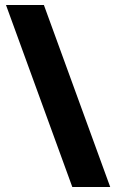

<svg xmlns="http://www.w3.org/2000/svg" viewBox="-20 -742 467 770"><path d="M156 -722 422 8H270L4 -722Z"/></svg>

Font: Noto Sans Symbols ExtraBold
Style: Regular
Weight: 800
Version: Version 2.002